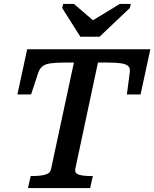

<svg xmlns="http://www.w3.org/2000/svg" viewBox="-20 -962 789 982"><path d="M391 -774H489L644 -921L649 -942H593L417 -835L485 -833L358 -942H303L298 -921ZM241 -97 358 -642H309Q265 -642 238 -638Q211 -634 197.5 -623Q184 -612 177 -594L139 -479H69L119 -710H749L699 -479H629L644 -594Q647 -612 636.5 -623Q626 -634 600.5 -638Q575 -642 531 -642H481L365 -98Q361 -76 382.5 -69Q404 -62 437 -62H455L441 0H123L137 -62H154Q188 -62 212.5 -69Q237 -76 241 -97Z"/></svg>

Font: Roboto Serif 20pt Medium
Style: Italic
Weight: 500
Italic angle: -10°
Version: Version 1.008